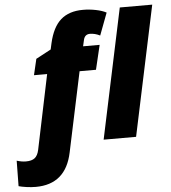

<svg xmlns="http://www.w3.org/2000/svg" viewBox="-162 -823 997 1120"><g transform="rotate(-5 336.5 -262.5)"><path d="M-98 227 -96 78Q-67 87 -42 87Q-8 87 9.5 73Q27 59 34 27L125 -410H48L70 -504L158 -551L166 -587Q187 -680 235.5 -722.5Q284 -765 365 -765Q403 -765 440.5 -757.5Q478 -750 502 -737L453 -607Q423 -622 394 -622Q363 -622 356 -588L348 -553H445L411 -410H315L216 57Q178 240 2 240Q-24 240 -52.5 236Q-81 232 -98 227ZM581 -760H771L610 0H420Z"/></g></svg>

Font: Noto Sans Display Black
Style: Italic
Weight: 900
Italic angle: -12°
Designer: Monotype Design team
Foundry: Monotype Imaging Inc.
Version: Version 1.000